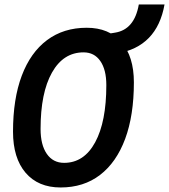

<svg xmlns="http://www.w3.org/2000/svg" viewBox="-20 -827 754 857"><path d="M250.5 9.8Q150.4 9.8 94.2 -55.9Q38.1 -121.6 38.1 -239.3Q38.1 -385.3 77.1 -489Q116.2 -592.8 189.9 -647.9Q263.7 -703.1 367.2 -703.1Q466.3 -703.1 522 -638.9Q577.6 -574.7 577.6 -459.5Q577.6 -312 538.6 -207Q499.5 -102.1 426.5 -46.1Q353.5 9.8 250.5 9.8ZM266.1 -100.1Q355 -100.1 404.8 -191.9Q454.6 -283.7 454.6 -447.3Q454.6 -516.1 427.7 -554.7Q400.9 -593.3 353 -593.3Q262.7 -593.3 211.9 -502.9Q161.1 -412.6 161.1 -251.5Q161.1 -180.2 189 -140.1Q216.8 -100.1 266.1 -100.1ZM471.7 -583.5 463.4 -676.3 493.2 -681.2Q580.1 -694.8 599.6 -807.1H714.4Q680.7 -617.7 501.5 -588.4Z"/></svg>

Font: Cascadia Code PL SemiBold
Style: Italic
Weight: 600
Italic angle: -10°
Monospace: yes
Designer: Aaron Bell
Foundry: Saja Typeworks
Version: Version 2404.023; ttfautohint (v1.8.4)